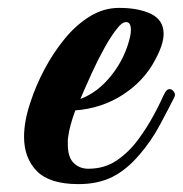

<svg xmlns="http://www.w3.org/2000/svg" viewBox="-20 -452 464 487"><path d="M179 15Q106 15 73.5 -18Q41 -51 41 -105Q41 -146 58 -195Q71 -235 93 -276.5Q115 -318 144 -353.5Q173 -389 208 -410.5Q243 -432 282 -432Q332 -432 363.5 -416.5Q395 -401 395 -366Q395 -340 374 -301Q346 -247 292 -212Q238 -177 171 -172Q156 -131 153 -105Q152 -100 152 -95.5Q152 -91 152 -86Q152 -53 167 -38.5Q182 -24 204 -24Q245 -24 276 -45Q307 -66 330.5 -98Q354 -130 371 -162Q381 -180 388 -195.5Q395 -211 399 -218Q404 -226 410 -226Q416 -226 421 -219.5Q426 -213 422 -205Q409 -179 386 -136Q363 -93 334 -60Q302 -22 265.5 -3.5Q229 15 179 15ZM184 -201Q229 -218 263.5 -262Q298 -306 310 -359Q311 -364 311.5 -368Q312 -372 312 -376Q312 -396 300 -396Q290 -396 279 -382Q263 -363 245 -330.5Q227 -298 213 -267Q199 -236 192 -220Z"/></svg>

Font: Praise
Style: Regular
Weight: 400
Designer: Robert E. Leuschke
Foundry: Robert E. Leuschke
Version: Version 1.100; ttfautohint (v1.8.3)